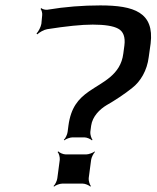

<svg xmlns="http://www.w3.org/2000/svg" viewBox="-20 -679 579 710"><path d="M351 -659C286 -659 221 -654 155 -643C148 -642 136 -645 133 -649L130 -646C134 -642 137 -630 136 -623L133 -591C131 -579 122 -562 115 -555L118 -552C125 -559 142 -569 154 -571C224 -582 281 -588 323 -588C367 -588 399 -583 417 -573C436 -563 444 -542 440 -511L436 -481C426 -401 359 -376 309 -341C269 -313 242 -281 233 -214L230 -191C229 -182 222 -167 216 -162L218 -160C223 -165 239 -171 248 -171H292C301 -171 315 -165 320 -160L322 -162C318 -167 313 -182 314 -191L317 -214C322 -249 349 -275 374 -290C404 -307 442 -332 469 -354C499 -377 524 -418 530 -468L537 -518C551 -633 476 -659 351 -659ZM308 -20 317 -88C318 -97 326 -112 331 -117L330 -119C324 -114 308 -108 299 -108H223C214 -108 200 -114 196 -119L193 -117C198 -112 202 -97 201 -88L192 -20C191 -11 184 4 178 9L180 11C185 6 201 0 210 0H286C295 0 309 6 314 11L316 9C312 4 307 -11 308 -20Z"/></svg>

Font: Gamestation Storm Oblique 
Style: Italic
Weight: 400
Designer: Jonas Hecksher
Foundry: Jonas Hecksher, Playtypeª, e-types AS
Version: Version 1.003